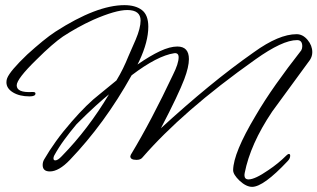

<svg xmlns="http://www.w3.org/2000/svg" viewBox="-20 -648 1235 747"><path d="M961 79Q938 79 912 55Q887 31 887 14Q888 -53 974 -197Q1009 -257 1053.5 -320Q1098 -383 1152 -452Q1156 -459 1156 -468Q1156 -492 1136 -492Q1107 -492 1066.5 -473Q1026 -454 974 -417Q830 -315 721 -220Q612 -125 534 -35Q527 -26 511 -26Q487 -26 487 -40Q487 -40 489 -46Q530 -114 571 -192Q612 -270 653 -357Q675 -401 675 -425Q675 -443 658 -441Q592 -431 492 -355Q439 -260 379 -178Q319 -96 252 -26Q209 19 174 19Q146 19 146 -6Q146 -18 152 -28Q171 -61 197.5 -98Q224 -135 259 -175Q319 -244 367 -281L433 -335Q447 -358 458.5 -381.5Q470 -405 480 -430L508 -494Q527 -539 527 -568Q527 -609 475 -609Q430 -609 343 -571Q310 -556 280.5 -539.5Q251 -523 225 -506Q206 -493 180 -470.5Q154 -448 122 -416Q45 -341 45 -316Q45 -287 104 -290H109Q118 -290 118 -284Q118 -273 95 -273Q56 -273 30.5 -288.5Q5 -304 5 -328Q5 -337 8 -344Q19 -372 86 -436Q118 -465 145.5 -487.5Q173 -510 196 -525Q356 -628 464 -628Q507 -628 532 -609Q557 -590 557 -544Q557 -486 522 -411L515 -397Q564 -431 602.5 -449Q641 -467 670 -467Q715 -467 715 -418Q715 -388 697 -340Q686 -311 663.5 -263.5Q641 -216 606 -149Q702 -237 791.5 -310.5Q881 -384 968 -445Q1065 -515 1134 -515Q1158 -515 1176.5 -493Q1195 -471 1195 -445Q1195 -429 1186 -415L1039 -214Q996 -150 969.5 -90.5Q943 -31 932 25Q932 27 931.5 29Q931 31 931 33Q931 50 947 50Q972 50 1024 14Q1063 -12 1094 -43Q1100 -49 1104 -49Q1109 -49 1109 -42Q1109 -31 1099 -21Q1005 79 961 79ZM195 -24Q205 -24 220 -40Q272 -93 318 -153.5Q364 -214 404 -281Q384 -265 352.5 -236.5Q321 -208 278 -165Q252 -134 230 -104Q208 -74 191 -43Q188 -37 188 -32Q188 -24 195 -24Z"/></svg>

Font: Whisper
Style: Regular
Weight: 400
Designer: Robert E. Leuschke
Foundry: Robert E. Leuschke
Version: Version 1.010; ttfautohint (v1.8.4.7-5d5b)